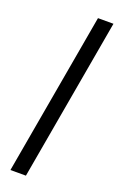

<svg xmlns="http://www.w3.org/2000/svg" viewBox="-143 -764 501 804"><g transform="rotate(20 107.5 -361.5)"><path d="M19 0 146 -723H215L88 0Z"/></g></svg>

Font: Archivo SemiCondensed Light
Style: Italic
Weight: 300
Width: 4
Italic angle: -10°
Designer: Hector Gatti
Foundry: Omnibus-Type
Version: Version 2.001